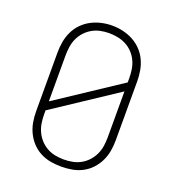

<svg xmlns="http://www.w3.org/2000/svg" viewBox="-136 -852 873 965"><g transform="rotate(20 300.0 -369.0)"><path d="M300 8Q271 8 242.5 3Q214 -2 188 -15.5Q162 -29 142 -50.5Q122 -72 109.5 -98Q97 -124 92 -152.5Q87 -181 87 -210V-525Q87 -554 92 -582.5Q97 -611 109.5 -637.5Q122 -664 142.5 -685Q163 -706 188.5 -719.5Q214 -733 242.5 -739.5Q271 -746 300 -746Q329 -746 357.5 -739.5Q386 -733 411.5 -719.5Q437 -706 457.5 -685Q478 -664 490.5 -637.5Q503 -611 508 -582.5Q513 -554 513 -525V-210Q513 -181 508 -152.5Q503 -124 490.5 -98Q478 -72 458 -50.5Q438 -29 412 -15.5Q386 -2 357.5 3Q329 8 300 8ZM130 -279 470 -504V-525Q470 -549 466.5 -572.5Q463 -596 453 -617.5Q443 -639 426.5 -656.5Q410 -674 389 -685Q368 -696 344.5 -700.5Q321 -705 298 -705Q274 -705 251 -700Q228 -695 208 -683.5Q188 -672 172 -654.5Q156 -637 146.5 -616Q137 -595 133.5 -571.5Q130 -548 130 -525ZM300 -30Q323 -30 346.5 -34.5Q370 -39 390.5 -50.5Q411 -62 427 -79.5Q443 -97 453 -118.5Q463 -140 466.5 -163.5Q470 -187 470 -210V-456L130 -231V-210Q130 -187 133.5 -163.5Q137 -140 147 -118.5Q157 -97 173 -79.5Q189 -62 209.5 -50.5Q230 -39 253.5 -34.5Q277 -30 300 -30Z"/></g></svg>

Font: Zed Sans Extralight Extended
Style: Regular
Weight: 200
Width: 7
Designer: Belleve Invis
Foundry: Belleve Invis
Version: Version 1.0.0; ttfautohint (v1.8.4)